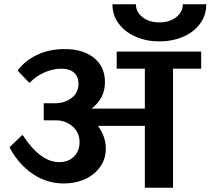

<svg xmlns="http://www.w3.org/2000/svg" viewBox="-20 -880 987 900"><path d="M923 -638V-558H791V0H659V-290H439Q476 -240 476 -183Q476 -136 450.5 -99Q425 -62 380 -41Q335 -20 280 -20Q199 -20 133 -65Q67 -110 26 -187V-191L83 -246H87Q169 -120 258 -120Q301 -120 327 -146.5Q353 -173 353 -213Q353 -259 320 -287.5Q287 -316 242 -316H185V-396H236Q284 -396 316 -421Q348 -446 348 -488Q348 -520 327.5 -539Q307 -558 267 -558Q229 -558 189.5 -541Q150 -524 120 -493H116L64 -548V-552Q100 -598 156.5 -624Q213 -650 282 -650Q370 -650 421 -608.5Q472 -567 472 -495Q472 -418 409 -371H659V-558H527V-638ZM507 -860H617Q617 -824 648 -799.5Q679 -775 727 -775Q775 -775 806 -799.5Q837 -824 837 -860H947Q947 -808 917.5 -768.5Q888 -729 838 -707.5Q788 -686 727 -686Q667 -686 617 -707.5Q567 -729 537 -768.5Q507 -808 507 -860Z"/></svg>

Font: AmikoBold
Style: Bold
Weight: 700
Designer: Pablo Impallari, Rodrigo Fuenzalida, Andres Torresi
Foundry: Impallari Type
Version: Version 1.000; ttfautohint (v1.3)